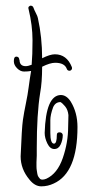

<svg xmlns="http://www.w3.org/2000/svg" viewBox="-20 -585 323 679"><path d="M110 -35 109 -11V3Q109 11 110 17Q111 23 112 29.5Q113 36 116 40.5Q119 45 122 48Q129 53 144 47Q183 29 202 -26Q221 -81 221 -136Q221 -141 221.5 -156.5Q222 -172 222 -178Q220 -197 210.5 -208.5Q201 -220 194 -224Q176 -224 168 -206Q158 -179 158 -160V-115Q158 -77 171 -77Q181 -77 181 -108Q181 -117 190.5 -117Q200 -117 202 -108Q202 -90 194.5 -74Q187 -58 172 -58Q157 -58 147.5 -77.5Q138 -97 138 -115Q142 -248 195 -249Q215 -249 230 -226Q254 -187 254 -136Q254 26 170 64Q149 74 126 74Q103 74 84 50Q53 13 53 -32Q57 -133 61 -160.5Q65 -188 71.5 -219Q78 -250 81.5 -277.5Q85 -305 90 -334Q78 -332 65 -332Q52 -332 40.5 -343.5Q29 -355 29 -368Q29 -381 33.5 -383.5Q38 -386 43 -383.5Q48 -381 48 -374H49Q49 -351 71 -351Q79 -351 92 -356Q95 -391 95 -443Q95 -495 81 -553Q79 -559 82.5 -562Q86 -565 88 -565Q96 -565 98.5 -557.5Q101 -550 107 -538.5Q113 -527 114 -521Q129 -453 129 -379Q157 -393 174 -393Q216 -393 234 -348Q236 -342 232.5 -338Q229 -334 223.5 -335Q218 -336 216 -342Q208 -363 175 -363Q157 -363 129 -349Q129 -294 122 -256Q110 -182 110 -62Q110 -49 110 -35Z"/></svg>

Font: Ruge Boogie
Style: Regular
Weight: 400
Version: Version 1.003